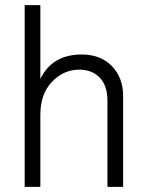

<svg xmlns="http://www.w3.org/2000/svg" viewBox="-20 -727 569 747"><path d="M459 0H398V-335Q398 -394 368 -425Q338 -456 289 -456Q227 -456 182 -408.5Q137 -361 137 -280V0H76V-707H137V-420Q183 -515 298 -515Q371 -515 415 -470Q459 -425 459 -354Z"/></svg>

Font: Hind Vadodara Light
Style: Regular
Weight: 300
Designer: Hitesh Malaviya
Foundry: Indian Type Foundry
Version: Version 1.000;PS 1.0;hotconv 1.0.86;makeotf.lib2.5.63406; tt